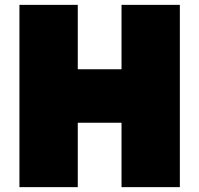

<svg xmlns="http://www.w3.org/2000/svg" viewBox="-20 -770 820 790"><path d="M720 0V-750H480V-485H300V-750H60V0H300V-265H480V0Z"/></svg>

Font: Black Han Sans
Style: Regular
Weight: 400
Width: 7
Designer: ZESSTYPE
Foundry: ZESSTYPE
Version: Version 1.00